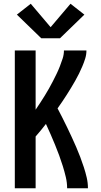

<svg xmlns="http://www.w3.org/2000/svg" viewBox="-20 -1004 540 1024"><path d="M59 0V-735H170V-419Q183 -438 195 -456.5Q207 -475 218.5 -493.5Q230 -512 241 -531.5Q252 -551 262 -570.5Q272 -590 281.5 -609.5Q291 -629 299 -649.5Q307 -670 314 -691.5Q321 -713 321 -735H441Q441 -713 434.5 -692Q428 -671 419.5 -651Q411 -631 401.5 -611.5Q392 -592 381 -573Q370 -554 359 -535.5Q348 -517 336 -498.5Q324 -480 312 -462Q300 -444 287 -426Q300 -401 313 -375.5Q326 -350 338.5 -324Q351 -298 363 -272Q375 -246 386.5 -219.5Q398 -193 408 -166.5Q418 -140 427 -112.5Q436 -85 442.5 -57Q449 -29 449 0H338Q338 -30 331 -59.5Q324 -89 315 -118Q306 -147 295.5 -175.5Q285 -204 273.5 -232Q262 -260 250 -287.5Q238 -315 225 -343Q212 -326 198 -309Q184 -292 170 -276V0ZM200 -800 70 -926 144 -984 250 -859 356 -984 430 -926 300 -800Z"/></svg>

Font: Zed Mono
Style: Bold
Weight: 700
Monospace: yes
Designer: Belleve Invis
Foundry: Belleve Invis
Version: Version 1.0.0; ttfautohint (v1.8.4)